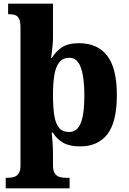

<svg xmlns="http://www.w3.org/2000/svg" viewBox="-20 -780 698 1040"><path d="M11 240V183H24Q42 183 57 178Q72 173 81.5 159Q91 145 91 118V-632Q91 -663 83.5 -678Q76 -693 62.5 -698Q49 -703 31 -703H24V-760H267V-576Q267 -559 265 -536Q263 -513 260.5 -493Q258 -473 257 -466H261Q282 -502 316 -524Q350 -546 408 -546Q508 -546 560.5 -478.5Q613 -411 613 -265Q613 -120 562 -53.5Q511 13 414 13Q357 13 322.5 -6.5Q288 -26 266 -62H260Q261 -55 262 -41.5Q263 -28 264.5 -10Q266 8 266.5 26Q267 44 267 60V116Q267 144 276.5 158.5Q286 173 301 178Q316 183 333 183H357V240ZM354 -65Q398 -65 417.5 -113.5Q437 -162 437 -263Q437 -360 418 -413.5Q399 -467 356 -467Q321 -467 301.5 -443Q282 -419 274.5 -374Q267 -329 267 -265Q267 -196 274.5 -152Q282 -108 301 -86.5Q320 -65 354 -65Z"/></svg>

Font: Noto Serif Bengali ExtraBold
Style: Regular
Weight: 800
Designer: Juan Bruce, Universal Thirst, Indian Type Foundry and the Monotype Design Team.
Foundry: Monotype Imaging Inc.
Version: Version 2.003